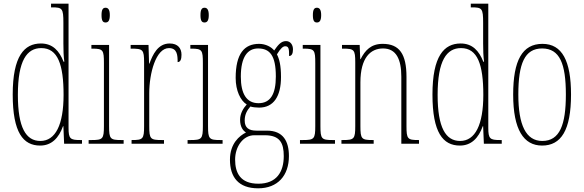

<svg xmlns="http://www.w3.org/2000/svg" viewBox="-20 -780 3167 1042"><path d="M198 10C260 10 299 -31 322 -95H324L328 0H425V-20H415C361 -20 352 -27 352 -86V-760H257V-740H262C318 -740 324 -735 324 -656V-544C324 -509 325 -476 329 -445H325C302 -504 266 -544 202 -544C112 -544 49 -476 49 -267C49 -60 106 10 198 10ZM199 -15C121 -15 77 -87 77 -265C77 -452 126 -519 204 -519C294 -519 325 -429 325 -265C325 -103 281 -15 199 -15Z M553 -658C566 -658 576 -666 576 -698C576 -729 566 -738 553 -738C539 -738 531 -729 531 -698C531 -666 539 -658 553 -658ZM461 0H651V-20H638C578 -20 572 -26 572 -96V-536H476V-516H482C540 -516 544 -508 544 -437V-96C544 -26 538 -20 477 -20H461Z M694 0H870V-20H859C796 -20 790 -25 790 -96V-274C790 -382 826 -519 897 -519C942 -519 944 -480 944 -443C960 -443 965 -460 965 -483C965 -517 946 -544 901 -544C836 -544 809 -483 791 -435H789L786 -536H689V-516H692C756 -516 762 -511 762 -440V-96C762 -25 756 -20 695 -20H694Z M1090 -658C1103 -658 1113 -666 1113 -698C1113 -729 1103 -738 1090 -738C1076 -738 1068 -729 1068 -698C1068 -666 1076 -658 1090 -658ZM998 0H1188V-20H1175C1115 -20 1109 -26 1109 -96V-536H1013V-516H1019C1077 -516 1081 -508 1081 -437V-96C1081 -26 1075 -20 1014 -20H998Z M1381 242C1487 242 1548 173 1548 67C1548 -13 1517 -71 1429 -71H1372C1331 -71 1308 -86 1308 -126C1308 -162 1323 -183 1339 -202C1350 -198 1372 -196 1386 -196C1465 -196 1505 -257 1505 -362C1505 -426 1496 -459 1483 -485C1503 -518 1516 -529 1528 -529C1548 -529 1549 -513 1549 -476C1563 -476 1570 -489 1570 -512C1570 -536 1557 -557 1532 -557C1503 -557 1486 -531 1468 -506C1453 -525 1422 -542 1386 -542C1306 -542 1259 -489 1259 -357C1259 -288 1285 -234 1319 -213C1301 -193 1283 -165 1283 -130C1283 -91 1299 -71 1315 -61C1279 -43 1228 -1 1228 87C1228 180 1273 242 1381 242ZM1383 -220C1318 -220 1287 -271 1287 -364C1287 -472 1324 -517 1381 -517C1444 -517 1477 -479 1477 -365C1477 -268 1447 -220 1383 -220ZM1382 217C1284 217 1256 158 1256 86C1256 15 1300 -46 1360 -46H1417C1499 -46 1520 -4 1520 67C1520 153 1481 217 1382 217Z M1700 -658C1713 -658 1723 -666 1723 -698C1723 -729 1713 -738 1700 -738C1686 -738 1678 -729 1678 -698C1678 -666 1686 -658 1700 -658ZM1608 0H1798V-20H1785C1725 -20 1719 -26 1719 -96V-536H1623V-516H1629C1687 -516 1691 -508 1691 -437V-96C1691 -26 1685 -20 1624 -20H1608Z M1833 0H2008V-20H2002C1942 -20 1936 -26 1936 -96V-333C1936 -467 1991 -517 2059 -517C2131 -517 2158 -457 2158 -364V0H2254V-20H2250C2192 -20 2186 -26 2186 -96V-363C2186 -486 2148 -542 2057 -542C1994 -542 1962 -508 1937 -459H1935L1932 -536H1836V-516H1841C1902 -516 1908 -511 1908 -441V-96C1908 -26 1902 -20 1841 -20H1833Z M2476 10C2538 10 2577 -31 2600 -95H2602L2606 0H2703V-20H2693C2639 -20 2630 -27 2630 -86V-760H2535V-740H2540C2596 -740 2602 -735 2602 -656V-544C2602 -509 2603 -476 2607 -445H2603C2580 -504 2544 -544 2480 -544C2390 -544 2327 -476 2327 -267C2327 -60 2384 10 2476 10ZM2477 -15C2399 -15 2355 -87 2355 -265C2355 -452 2404 -519 2482 -519C2572 -519 2603 -429 2603 -265C2603 -103 2559 -15 2477 -15Z M2922 10C3025 10 3079 -73 3079 -267C3079 -449 3031 -542 2924 -542C2814 -542 2765 -451 2765 -267C2765 -76 2822 10 2922 10ZM2923 -15C2834 -15 2793 -102 2793 -267C2793 -434 2827 -517 2922 -517C3018 -517 3051 -434 3051 -267C3051 -103 3018 -15 2923 -15Z"/></svg>

Font: Noto Serif Armenian ExtraCondensed Thin
Style: Regular
Weight: 100
Width: 2
Designer: Monotype Design Team
Foundry: Monotype Imaging Inc.
Version: Version 2.008